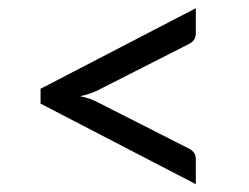

<svg xmlns="http://www.w3.org/2000/svg" viewBox="-20 -576 620 478"><path d="M467.5 -117.5 81 -318V-355L467.5 -555.5V-492Q467.5 -475 449.5 -466L225 -352Q205.5 -342 179.5 -336.5Q205.5 -331 225 -320.5L449.5 -206.5Q467.5 -198 467.5 -180.5Z"/></svg>

Font: Verano Sans
Style: Regular
Weight: 400
Designer: Lukasz Dziedzic with Adam Twardoch and Botio Nikoltchev
Foundry: tyPoland Lukasz Dziedzic
Version: Version 3.001;December 28, 2019;FontCreator 12.0.0.2547 64-b